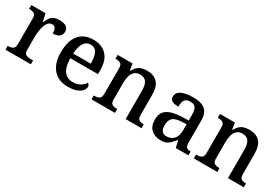

<svg xmlns="http://www.w3.org/2000/svg" viewBox="29 -1266 2857 1994"><g transform="rotate(30 1457.0 -268.5)"><path d="M29 0V-46H32Q66 -46 89 -58.5Q112 -71 112 -118V-422Q112 -466 89 -478Q66 -490 33 -490H30V-536H200L220 -444H225Q238 -474 253.5 -497.5Q269 -521 294.5 -534Q320 -547 363 -547Q419 -547 446 -527Q473 -507 473 -471Q473 -435 447.5 -413Q422 -391 369 -391Q369 -432 357.5 -451.5Q346 -471 317 -471Q290 -471 272 -450.5Q254 -430 244 -398.5Q234 -367 229.5 -333.5Q225 -300 225 -275V-113Q225 -69 248 -57.5Q271 -46 303 -46H333V0Z M781 10Q666 10 603 -62Q540 -134 540 -264Q540 -405 600.5 -476Q661 -547 771 -547Q872 -547 930 -486.5Q988 -426 988 -307V-260H656Q659 -154 695.5 -105.5Q732 -57 800 -57Q852 -57 888.5 -79Q925 -101 943 -131Q952 -126 958 -116Q964 -106 964 -92Q964 -69 944.5 -45.5Q925 -22 884.5 -6Q844 10 781 10ZM869 -317Q869 -396 847 -442.5Q825 -489 770 -489Q720 -489 691 -445Q662 -401 658 -317Z M1060 0V-46H1066Q1100 -46 1123.5 -58Q1147 -70 1147 -117V-423Q1147 -467 1125 -478.5Q1103 -490 1070 -490H1065V-536H1243L1256 -458H1261Q1282 -496 1305.5 -515Q1329 -534 1357 -540.5Q1385 -547 1416 -547Q1495 -547 1539 -500.5Q1583 -454 1583 -352V-117Q1583 -71 1602.5 -58.5Q1622 -46 1656 -46H1660V0H1470V-340Q1470 -405 1447.5 -440.5Q1425 -476 1370 -476Q1329 -476 1305 -454Q1281 -432 1270.5 -395.5Q1260 -359 1260 -316V-112Q1260 -69 1282.5 -57.5Q1305 -46 1338 -46H1342V0Z M1891 10Q1824 10 1779.5 -29.5Q1735 -69 1735 -151Q1735 -231 1791.5 -269.5Q1848 -308 1962 -312L2045 -315V-373Q2045 -409 2039.5 -435.5Q2034 -462 2016.5 -477.5Q1999 -493 1962 -493Q1928 -493 1910 -479Q1892 -465 1885.5 -440.5Q1879 -416 1879 -385Q1829 -385 1803 -399.5Q1777 -414 1777 -449Q1777 -485 1803 -506Q1829 -527 1872 -537Q1915 -547 1966 -547Q2062 -547 2110 -508.5Q2158 -470 2158 -375V-117Q2158 -76 2171.5 -61Q2185 -46 2219 -46H2223V0H2071L2053 -80H2045Q2023 -53 2003.5 -32.5Q1984 -12 1958 -1Q1932 10 1891 10ZM1925 -56Q1980 -56 2012.5 -92.5Q2045 -129 2045 -191V-270L1987 -267Q1910 -263 1881 -233.5Q1852 -204 1852 -146Q1852 -56 1925 -56Z M2287 0V-46H2293Q2327 -46 2350.5 -58Q2374 -70 2374 -117V-423Q2374 -467 2352 -478.5Q2330 -490 2297 -490H2292V-536H2470L2483 -458H2488Q2509 -496 2532.5 -515Q2556 -534 2584 -540.5Q2612 -547 2643 -547Q2722 -547 2766 -500.5Q2810 -454 2810 -352V-117Q2810 -71 2829.5 -58.5Q2849 -46 2883 -46H2887V0H2697V-340Q2697 -405 2674.5 -440.5Q2652 -476 2597 -476Q2556 -476 2532 -454Q2508 -432 2497.5 -395.5Q2487 -359 2487 -316V-112Q2487 -69 2509.5 -57.5Q2532 -46 2565 -46H2569V0Z"/></g></svg>

Font: Noto Nastaliq Urdu Medium
Style: Regular
Weight: 500
Designer: Monotype Design Team (Patrick Giasson: type design, Kamal Mansour: OpenType code, Glenda Bellarosa). Updated by Simon Co
Foundry: Monotype Imaging Inc., Simon Cozens
Version: Version 3.007